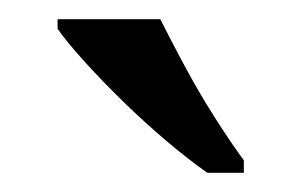

<svg xmlns="http://www.w3.org/2000/svg" viewBox="-20 -786 314 200"><path d="M196 -606Q176 -620 153 -639.5Q130 -659 107.5 -681Q85 -703 67 -723Q49 -743 40 -756V-766H147Q158 -744 172.5 -717Q187 -690 203.5 -664Q220 -638 234 -619V-606Z"/></svg>

Font: Noto Serif NP Hmong
Style: Regular
Weight: 400
Designer: Dalton Maag Ltd
Foundry: Dalton Maag Ltd
Version: Version 1.001